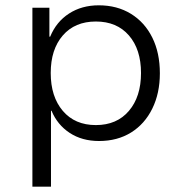

<svg xmlns="http://www.w3.org/2000/svg" viewBox="-20 -523 692 723"><path d="M102 180V-494H166V-385H169Q192 -441 240 -472Q288 -503 352 -503Q421 -503 473 -471Q525 -439 553.5 -381.5Q582 -324 582 -247Q582 -172 553.5 -114Q525 -56 473.5 -24Q422 8 353 8Q289 8 242.5 -22.5Q196 -53 174 -106H172V180ZM341 -52Q420 -52 465.5 -105.5Q511 -159 511 -248Q511 -337 465.5 -389.5Q420 -442 341 -442Q262 -442 216.5 -389.5Q171 -337 171 -248Q171 -159 216.5 -105.5Q262 -52 341 -52Z"/></svg>

Font: Nunito Sans 7pt Light
Style: Regular
Weight: 300
Designer: Vernon Adams
Foundry: Vernon Adams
Version: Version 3.101;gftools[0.9.27]